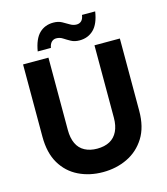

<svg xmlns="http://www.w3.org/2000/svg" viewBox="-129 -985 951 1096"><g transform="rotate(-15 346.5 -437.0)"><path d="M344 12Q265 12 200.5 -19.5Q136 -51 98.5 -114Q61 -177 61 -273V-700H211V-272Q211 -225 226.5 -192Q242 -159 273 -142.5Q304 -126 346 -126Q390 -126 420.5 -142.5Q451 -159 467 -192Q483 -225 483 -272V-700H633V-273Q633 -177 593.5 -114Q554 -51 488.5 -19.5Q423 12 344 12ZM409 -749Q380 -749 359 -760.5Q338 -772 320.5 -783.5Q303 -795 282 -795Q266 -795 254.5 -784Q243 -773 239 -750H161Q173 -822 206 -854Q239 -886 289 -886Q318 -886 339 -874.5Q360 -863 378 -852Q396 -841 416 -841Q433 -841 444.5 -852Q456 -863 459 -886H537Q526 -814 492.5 -781.5Q459 -749 409 -749Z"/></g></svg>

Font: DM Sans 18pt Black
Style: Regular
Weight: 900
Designer: Colophon Foundry, Jonny Pinhorn
Foundry: Colophon Foundry
Version: Version 4.004;gftools[0.9.30]